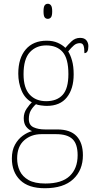

<svg xmlns="http://www.w3.org/2000/svg" viewBox="-20 -758 506 1019"><path d="M218 241Q131 241 87 198Q43 155 43 83Q43 40 59.5 10Q76 -20 101 -38Q126 -56 150 -62Q132 -69 119 -85.5Q106 -102 106 -131Q106 -159 121.5 -181.5Q137 -204 149 -215Q112 -235 94.5 -277Q77 -319 77 -367Q77 -449 116.5 -495.5Q156 -542 228 -542Q261 -542 286 -531Q311 -520 327 -504Q340 -520 359.5 -538.5Q379 -557 405 -557Q428 -557 438.5 -544Q449 -531 449 -513Q449 -476 428 -476Q428 -504 423 -516.5Q418 -529 404 -529Q386 -529 372.5 -517.5Q359 -506 342 -485Q354 -466 362.5 -436Q371 -406 371 -363Q371 -287 335 -241.5Q299 -196 228 -196Q217 -196 197.5 -198.5Q178 -201 171 -205Q155 -191 144 -172.5Q133 -154 133 -126Q133 -94 158 -82.5Q183 -71 219 -71H284Q353 -71 386.5 -35.5Q420 0 420 66Q420 145 368.5 193Q317 241 218 241ZM225 -221Q282 -221 312.5 -254.5Q343 -288 343 -365Q343 -447 312.5 -482Q282 -517 225 -517Q172 -517 138.5 -481Q105 -445 105 -364Q105 -291 137.5 -256Q170 -221 225 -221ZM221 216Q308 216 350 176Q392 136 392 66Q392 6 364.5 -20Q337 -46 278 -46H200Q145 -46 108 -13Q71 20 71 83Q71 119 85 149Q99 179 131.5 197.5Q164 216 221 216ZM234 -658Q223 -658 217 -666Q211 -674 211 -698Q211 -721 217 -729.5Q223 -738 234 -738Q244 -738 250.5 -729.5Q257 -721 257 -698Q257 -674 250.5 -666Q244 -658 234 -658Z"/></svg>

Font: Noto Serif Ethiopic SemiCondensed Thin
Style: Regular
Weight: 100
Width: 4
Designer: Monotype Design Team
Foundry: Monotype Imaging Inc.
Version: Version 2.102; ttfautohint (v1.8.4.7-5d5b)